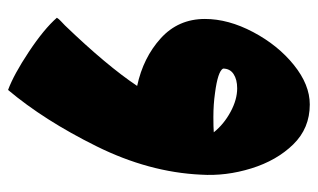

<svg xmlns="http://www.w3.org/2000/svg" viewBox="-176 -282 788 476"><g transform="rotate(90 218.0 -44.0)"><path d="M413 -148Q407 -19 342.5 111Q278 241 203 330Q165 316 108.5 278.5Q52 241 24 209Q27 204 32.5 199Q38 194 43 189Q143 85 193 10Q123 -5 75 -48.5Q27 -92 27 -158Q27 -216 59.5 -277.5Q92 -339 141 -378.5Q190 -418 239 -418Q298 -418 338 -377Q378 -336 397.5 -273Q417 -210 413 -148ZM270 -179Q296 -179 308 -180Q288 -205 257.5 -221.5Q227 -238 199 -238Q177 -238 163.5 -229Q150 -220 150 -203Q157 -190 211 -183Q239 -179 270 -179Z"/></g></svg>

Font: Lalezar
Style: Regular
Weight: 400
Designer: Borna Izadpanah
Foundry: Borna Izadpanah
Version: Version 1.003;November 28, 2018;FontCreator 11.5.0.2421 64-b